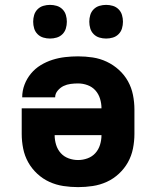

<svg xmlns="http://www.w3.org/2000/svg" viewBox="-20 -759 640 787"><path d="M300 8Q270 8 240 3.5Q210 -1 182.5 -13.5Q155 -26 132.5 -47Q110 -68 95.5 -94Q81 -120 75 -150Q69 -180 69 -210V-315H396Q396 -335 390 -354.5Q384 -374 371 -388.5Q358 -403 339 -410Q320 -417 300 -417Q285 -417 269.5 -415Q254 -413 240.5 -406.5Q227 -400 216.5 -387.5Q206 -375 206 -360H71Q71 -387 80.5 -412Q90 -437 107 -457.5Q124 -478 147 -492Q170 -506 195.5 -514Q221 -522 247.5 -525Q274 -528 300 -528Q330 -528 360 -523.5Q390 -519 417.5 -506Q445 -493 467.5 -472.5Q490 -452 504.5 -426Q519 -400 525 -370Q531 -340 531 -310V-210Q531 -180 525 -150Q519 -120 504.5 -94Q490 -68 467.5 -47Q445 -26 417.5 -13.5Q390 -1 360 3.5Q330 8 300 8ZM300 -103Q320 -103 339 -110Q358 -117 371 -131.5Q384 -146 390 -165.5Q396 -185 396 -205H204Q204 -185 210 -165.5Q216 -146 229 -131.5Q242 -117 261 -110Q280 -103 300 -103ZM415 -601Q401 -601 387.5 -605Q374 -609 364 -619Q354 -629 350 -642.5Q346 -656 346 -670Q346 -684 350 -697.5Q354 -711 364 -721Q374 -731 387.5 -735Q401 -739 415 -739Q429 -739 442.5 -735Q456 -731 466 -721Q476 -711 480 -697.5Q484 -684 484 -670Q484 -656 480 -642.5Q476 -629 466 -619Q456 -609 442.5 -605Q429 -601 415 -601ZM185 -601Q171 -601 157.5 -605Q144 -609 134 -619Q124 -629 120 -642.5Q116 -656 116 -670Q116 -684 120 -697.5Q124 -711 134 -721Q144 -731 157.5 -735Q171 -739 185 -739Q199 -739 212.5 -735Q226 -731 236 -721Q246 -711 250 -697.5Q254 -684 254 -670Q254 -656 250 -642.5Q246 -629 236 -619Q226 -609 212.5 -605Q199 -601 185 -601Z"/></svg>

Font: Iosevka Aile Heavy
Style: Regular
Weight: 900
Designer: Belleve Invis
Foundry: Belleve Invis
Version: Version 31.1.0; ttfautohint (v1.8.4)